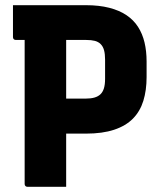

<svg xmlns="http://www.w3.org/2000/svg" viewBox="-20 -720 640 740"><path d="M235 0Q198 0 161 0Q124 0 86 0Q81 0 78 -3Q75 -6 75 -11Q75 -91 75 -165.5Q75 -240 75 -313.5Q75 -387 75 -462Q75 -537 75 -616H247L235 -586Q235 -557 235 -533Q235 -509 235 -483Q235 -420 235 -358Q235 -296 235 -232Q235 -168 235 -98Q235 -71 235 -46Q235 -21 235 0ZM30 -700Q98 -700 174.5 -700Q251 -700 311 -700Q362 -700 401 -690Q440 -680 467.5 -661.5Q495 -643 512 -616.5Q529 -590 537 -556.5Q545 -523 545 -483V-423Q545 -372 532.5 -331.5Q520 -291 492.5 -263Q465 -235 420 -220Q375 -205 311 -205Q288 -205 264 -205Q240 -205 216 -205L205 -201V-340Q235 -340 263.5 -340Q292 -340 311 -340Q330 -340 344 -344Q358 -348 367 -356.5Q376 -365 380.5 -379.5Q385 -394 385 -416V-490Q385 -512 381 -526.5Q377 -541 368 -550Q359 -559 345.5 -562.5Q332 -566 312 -566Q268 -566 222 -566Q176 -566 130 -566Q84 -566 41 -566Q36 -566 33 -569Q30 -572 30 -577Q30 -610 30 -638.5Q30 -667 30 -700Z"/></svg>

Font: Recursive Monospace ExtraBold
Style: Regular
Weight: 800
Version: Version 1.047